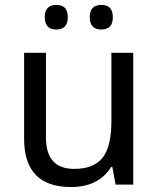

<svg xmlns="http://www.w3.org/2000/svg" viewBox="-20 -751 640 781"><path d="M450.2 0 437 -71.8H432.1Q380.9 9.8 269 9.8Q78.1 9.8 78.1 -186V-536.1H167V-190.9Q167 -64 282.2 -64Q360.8 -64 397 -109.1Q433.1 -154.3 433.1 -257.8V-536.1H522V0ZM209 -731Q255.9 -731 255.9 -681.2Q255.9 -630.9 209 -630.9Q162.1 -630.9 162.1 -681.2Q162.1 -731 209 -731ZM392.1 -731Q439 -731 439 -681.2Q439 -630.9 392.1 -630.9Q345.2 -630.9 345.2 -681.2Q345.2 -731 392.1 -731Z"/></svg>

Font: Droid Sans Mono
Style: Regular
Weight: 400
Monospace: yes
Version: Version 1.00 build 112